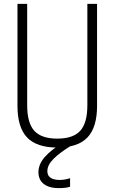

<svg xmlns="http://www.w3.org/2000/svg" viewBox="-20 -750 590 989"><path d="M283 219Q244 219 220.5 207Q197 195 187.5 177Q178 159 178 138Q178 96 210 59.5Q242 23 300 -13L347 0Q288 36 256 68Q224 100 224 131Q224 149 233 159Q242 169 256.5 173Q271 177 286 177Q301 177 315 174.5Q329 172 341 168V212Q328 216 313.5 217.5Q299 219 283 219ZM275 10Q169 10 119.5 -42Q70 -94 70 -205V-730H120V-208Q120 -117 156.5 -76.5Q193 -36 275 -36Q357 -36 393.5 -76.5Q430 -117 430 -208V-730H480V-205Q480 -94 430.5 -42Q381 10 275 10Z"/></svg>

Font: M PLUS Code Latin SemiExpanded Light
Style: Regular
Weight: 300
Width: 6
Designer: Coji Morishita
Foundry: UNDERFOREST DESIGN
Version: Version 1.002; ttfautohint (v1.8.3)